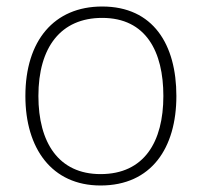

<svg xmlns="http://www.w3.org/2000/svg" viewBox="-20 -560 621 590"><path d="M522 -265C522 -423 451 -540 294 -540C146 -540 58 -435 58 -265C58 -104 139 10 289 10C445 10 522 -105 522 -265ZM98 -265C98 -415 167 -505 294 -505C429 -505 482 -401 482 -265C482 -124 423 -25 289 -25C160 -25 98 -122 98 -265Z"/></svg>

Font: Noto Sans Myanmar UI ExtraLight
Style: Regular
Weight: 200
Designer: Monotype Design Team
Foundry: Monotype Imaging Inc.
Version: Version 2.103